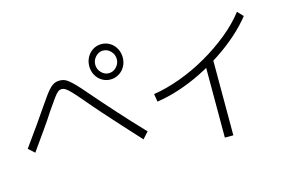

<svg xmlns="http://www.w3.org/2000/svg" viewBox="-103 -1056 1965 1312"><g transform="rotate(-15 880.0 -400.0)"><path d="M572.2 -692.2Q572.2 -726.7 587.8 -755.6Q603.3 -784.4 630.6 -801.1Q657.8 -817.8 690 -817.8Q723.3 -817.8 750.6 -801.1Q777.8 -784.4 793.3 -755.6Q808.9 -726.7 808.9 -692.2Q808.9 -657.8 793.3 -629.4Q777.8 -601.1 750 -584.4Q722.2 -567.8 690 -567.8Q657.8 -567.8 630.6 -584.4Q603.3 -601.1 587.8 -629.4Q572.2 -657.8 572.2 -692.2ZM766.7 -692.2Q766.7 -724.4 743.9 -748.3Q721.1 -772.2 690 -772.2Q660 -772.2 637.2 -748.3Q614.4 -724.4 614.4 -692.2Q614.4 -660 637.2 -636.1Q660 -612.2 690 -612.2Q721.1 -612.2 743.9 -636.1Q766.7 -660 766.7 -692.2ZM801.1 -114.4Q740 -181.1 683.9 -242.8Q627.8 -304.4 575.6 -363.3Q523.3 -422.2 470 -485.6Q433.3 -528.9 411.1 -551.7Q388.9 -574.4 375.6 -582.8Q362.2 -591.1 350 -591.1Q335.6 -591.1 323.3 -582.2Q311.1 -573.3 291.7 -546.7Q272.2 -520 235.6 -466.7Q204.4 -417.8 162.2 -357.8Q120 -297.8 63.3 -217.8L20 -256.7Q76.7 -335.6 120 -396.7Q163.3 -457.8 196.7 -507.8Q226.7 -552.2 247.8 -580.6Q268.9 -608.9 285 -623.9Q301.1 -638.9 316.1 -645Q331.1 -651.1 350 -651.1Q367.8 -651.1 382.2 -646.1Q396.7 -641.1 413.3 -627.8Q430 -614.4 452.8 -591.1Q475.6 -567.8 507.8 -530Q592.2 -432.2 672.8 -342.8Q753.3 -253.3 842.2 -160Z M951.1 -394.4Q1043.3 -408.9 1141.7 -445Q1240 -481.1 1333.9 -535Q1427.8 -588.9 1508.3 -654.4Q1588.9 -720 1643.3 -791.1L1681.1 -751.1Q1634.4 -692.2 1571.7 -636.7Q1508.9 -581.1 1435 -532.2Q1361.1 -483.3 1280.6 -443.3Q1200 -403.3 1118.3 -376.7Q1036.7 -350 960 -338.9ZM1341.1 17.8V-523.3H1401.1V17.8Z"/></g></svg>

Font: Paperlogy 3 Light
Style: Regular
Weight: 300
Designer: redesigned by Lee Juim, glyphs from Gmarket Sans & Montserrat
Foundry: PT&
Version: Version 1.001